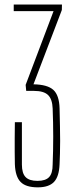

<svg xmlns="http://www.w3.org/2000/svg" viewBox="-20 -820 352 846"><path d="M146.5 5.5Q94 5.5 70.8 -18.2Q47.5 -42 45.5 -96.5Q45 -123 44.8 -150.5Q44.5 -178 44.8 -209.8Q45 -241.5 45.5 -281.5H76.5V-95Q76.5 -56.5 92.8 -39.8Q109 -23 145 -23Q181 -23 196.5 -39.8Q212 -56.5 212 -95Q214.5 -156.5 214.5 -218.5Q214.5 -280.5 212 -342Q210.5 -383 191.8 -401.2Q173 -419.5 130 -419.5H95.5L93 -446L216 -771H40.5V-800H253L252.5 -776L127.5 -448.5Q189 -447.5 215 -424Q241 -400.5 242.5 -342Q243.5 -301 244.2 -265.2Q245 -229.5 245 -199Q245 -168.5 244.2 -143Q243.5 -117.5 242.5 -96.5Q240.5 -42 217.8 -18.2Q195 5.5 146.5 5.5Z"/></svg>

Font: Big Shoulders Display Thin ExtraLight
Style: Regular
Weight: 250
Version: Version 2.002